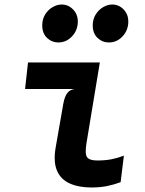

<svg xmlns="http://www.w3.org/2000/svg" viewBox="-20 -822 640 850"><path d="M384.5 8Q328.5 8 288.8 -9.8Q249 -27.5 232.2 -66.8Q215.5 -106 226.5 -169.5L260.5 -364Q266.5 -395.5 278 -410.2Q289.5 -425 310 -428H91L104 -545.5H422L363 -189Q355 -140.5 365.5 -126Q376 -111.5 410.5 -111.5Q446.5 -111.5 474.8 -117.2Q503 -123 528.5 -133L514 -15.5Q486 -5 455.2 1.5Q424.5 8 384.5 8ZM238 -634Q209.5 -634 188.2 -654.2Q167 -674.5 167 -709.5Q167 -737 179.8 -757.8Q192.5 -778.5 212.5 -790.2Q232.5 -802 253 -802Q282 -802 303.2 -780.5Q324.5 -759 324.5 -726.5Q324.5 -688.5 299 -661.2Q273.5 -634 238 -634ZM462 -634Q433 -634 411.8 -654.2Q390.5 -674.5 390.5 -709.5Q390.5 -736.5 403.2 -757.2Q416 -778 436 -790Q456 -802 477 -802Q506 -802 527 -780.5Q548 -759 548 -726.5Q548 -688.5 522.8 -661.2Q497.5 -634 462 -634Z"/></svg>

Font: Spline Sans Mono SemiBold
Style: Italic
Weight: 600
Italic angle: -4°
Monospace: yes
Version: Version 1.004